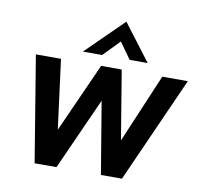

<svg xmlns="http://www.w3.org/2000/svg" viewBox="-79 -797 924 881"><g transform="rotate(10 382.5 -356.5)"><path d="M57 -493H174L216 -170L361 -493H457L510 -172L646 -493H765L545 0H447L391 -336L240 0H138ZM440 -713 569 -543H485L431 -619L357 -543H267Z"/></g></svg>

Font: Hanken Grotesk SemiBold
Style: Italic
Weight: 600
Italic angle: -8°
Designer: Alfredo Marco Pradil
Foundry: Hanken Design Co.
Version: Version 3.014